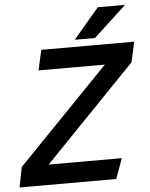

<svg xmlns="http://www.w3.org/2000/svg" viewBox="-92 -899 741 947"><g transform="rotate(-5 279.0 -426.0)"><path d="M438 -567H110L132 -667H592L570 -567L119 -100H481L445 0H-34L-14 -100ZM563 -852 401 -702H301L428 -852Z"/></g></svg>

Font: Epunda Sans SemiBold
Style: Italic
Weight: 600
Italic angle: -12.0243°
Designer: Simon Atzbach
Foundry: typofactur
Version: Version 2.204; ttfautohint (v1.8.4.7-5d5b)